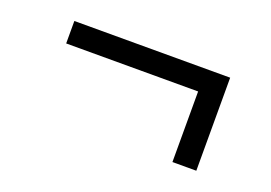

<svg xmlns="http://www.w3.org/2000/svg" viewBox="-51 -461 703 498"><g transform="rotate(20 300.0 -212.5)"><path d="M85 -278.8V-340.8H515.1V-84H449.2V-278.8Z"/></g></svg>

Font: SourceCodePro-Regular
Style: Regular
Weight: 400
Monospace: yes
Designer: Paul D. Hunt
Foundry: Adobe Systems Incorporated
Version: Version 1.009;PS 1.000;hotconv 1.0.70;makeotf.lib2.5.5900